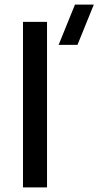

<svg xmlns="http://www.w3.org/2000/svg" viewBox="-20 -815 428 835"><path d="M235 -620H317L388 -795H306ZM184.5 0V-720H80V0Z"/></svg>

Font: Manrope SemiBold
Style: Regular
Weight: 600
Designer: Mikhail Sharanda
Foundry: Mikhail Sharanda
Version: Version 4.505